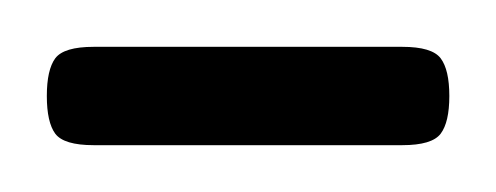

<svg xmlns="http://www.w3.org/2000/svg" viewBox="-40 -62 212 82"><path d="M131.8 -42Q144.5 -42 148.2 -37.1Q151.9 -32.2 151.9 -21Q151.9 -9.8 148.2 -4.9Q144.5 0 131.8 0H0Q-12.7 0 -16.4 -4.9Q-20 -9.8 -20 -21Q-20 -32.2 -16.4 -37.1Q-12.7 -42 0 -42Z"/></svg>

Font: Montserrat-Arabic ExtraLight
Style: Regular
Weight: 275
Designer: Mohamed Gaber
Foundry: Kief Type Foundry
Version: Version 5.008;PS 005.008;hotconv 1.0.88;makeotf.lib2.5.64775